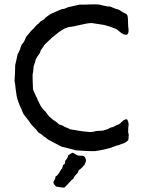

<svg xmlns="http://www.w3.org/2000/svg" viewBox="-20 -689 666 884"><path d="M528 -644 547 -632Q549 -631 553 -629Q557 -627 560.5 -625Q564 -623 566 -619Q570 -612 570 -570Q570 -567 571 -561Q572 -555 572 -551Q572 -547 571.5 -542.5Q571 -538 569 -534.5Q567 -531 564 -529Q550 -527 533.5 -541Q517 -555 514 -556Q484 -568 460 -574Q454 -575 434 -578Q414 -581 402 -583Q379 -582 345.5 -573.5Q312 -565 294 -564Q264 -554 235 -528Q224 -521 207.5 -504.5Q191 -488 184 -482Q183 -478 168 -458Q167 -457 164 -446Q161 -440 159 -438Q156 -435 151.5 -427Q147 -419 145 -417Q143 -407 135 -384Q133 -357 130 -345Q130 -321 132 -277Q148 -240 151 -236Q151 -233 160 -216Q171 -190 189 -176Q191 -172 197 -165Q203 -158 205 -154Q209 -151 216 -144.5Q223 -138 228 -135Q239 -129 252 -116Q272 -111 277 -105Q295 -99 302 -94Q309 -93 337.5 -88Q366 -83 383 -82Q395 -80 406 -82Q410 -82 416 -84Q422 -86 425 -86Q430 -87 440 -87Q450 -87 454 -88Q457 -88 463 -90.5Q469 -93 473 -93Q475 -94 484 -99Q493 -104 501 -104Q503 -105 511.5 -110Q520 -115 526 -116Q531 -118 541 -128.5Q551 -139 562 -140Q566 -140 567.5 -135Q569 -130 570 -129Q570 -127 571.5 -122Q573 -117 572 -113Q570 -104 570 -80Q571 -79 571.5 -74.5Q572 -70 573 -68Q572 -65 572 -56.5Q572 -48 570 -44Q562 -32 537 -25Q527 -20 518 -19Q492 -8 469 -3Q439 4 416 7Q394 8 328 3Q286 -9 263 -14L206 -44Q201 -46 194 -52.5Q187 -59 181 -61Q175 -69 157 -79Q152 -87 139 -100Q126 -113 121 -120Q121 -121 113 -132Q106 -142 88 -164Q85 -172 76 -192Q67 -212 63 -224Q63 -225 62.5 -227Q62 -229 61 -230Q56 -245 52 -280L50 -299L47 -317Q47 -322 49 -353Q49 -359 49.5 -371Q50 -383 50 -389Q60 -432 61 -440Q64 -443 67 -450.5Q70 -458 72 -460Q72 -464 80 -484Q92 -495 99 -517Q102 -520 113 -534.5Q124 -549 132 -555Q134 -557 140 -563.5Q146 -570 149 -574Q159 -580 167 -591L183 -600Q187 -607 198.5 -614.5Q210 -622 212 -624L241 -637Q253 -643 268 -648Q270 -648 273 -648Q276 -648 277 -649L294 -656L348 -668Q361 -667 392 -668.5Q423 -670 436 -668Q442 -667 459.5 -662.5Q477 -658 487 -659Q514 -647 528 -644ZM343 94Q339 102 338 107Q321 122 319 132Q311 138 297.5 153Q284 168 276 175Q270 175 256 173Q240 170 239 170Q236 168 231 162Q226 156 226 152Q226 146 231 139Q236 132 235 124Q245 120 253.5 104.5Q262 89 267 85Q266 82 268 79.5Q270 77 269 74Q270 71 274.5 67.5Q279 64 280 63Q279 54 280 52Q293 37 294 26Q312 14 313 14Q318 15 325.5 20Q333 25 335 26Q348 29 360 28Q371 30 374.5 42.5Q378 55 371 64Q373 67 360 80Q347 93 343 94Z"/></svg>

Font: FuturaRenner
Style: Regular
Weight: 400
Designer: BSozoo
Foundry: BSozoo
Version: Version 1.001;PS 001.001;hotconv 1.0.70;makeotf.lib2.5.58329